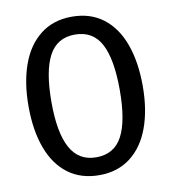

<svg xmlns="http://www.w3.org/2000/svg" viewBox="-82 -790 779 874"><g transform="rotate(-10 307.5 -353.0)"><path d="M307.7 12.8Q222.1 12.8 162.8 -32.1Q103.6 -76.9 73.6 -159Q43.6 -241 43.6 -351.8Q43.6 -461.5 73.6 -544.4Q103.6 -627.2 163.1 -673.3Q222.6 -719.5 307.7 -719.5Q393.3 -719.5 452.6 -674.4Q511.8 -629.2 541.8 -546.7Q571.8 -464.1 571.8 -352.8Q571.8 -243.6 541.8 -161.3Q511.8 -79 452.3 -33.1Q392.8 12.8 307.7 12.8ZM307.7 -636.9Q225.1 -636.9 187.4 -565.9Q149.7 -494.9 149.7 -351.8Q149.7 -210.8 188.2 -140.3Q226.7 -69.7 307.7 -69.7Q390.8 -69.7 428.2 -140Q465.6 -210.3 465.6 -352.8Q465.6 -495.9 428.2 -566.4Q390.8 -636.9 307.7 -636.9Z"/></g></svg>

Font: Fira Code Fixed Retina
Style: Regular
Weight: 450
Monospace: yes
Designer: Carrois Corporate, Edenspiekermann AG, Nikita Prokopov
Foundry: Carrois Corporate, Edenspiekermann AG, Nikita Prokopov
Version: Version 5.002